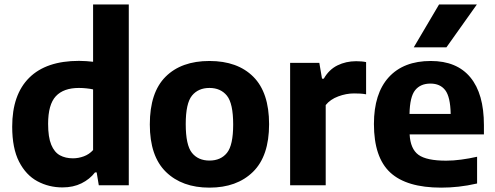

<svg xmlns="http://www.w3.org/2000/svg" viewBox="-20 -828 2211 858"><path d="M259 9.5Q198.5 9.5 147.2 -18Q96 -45.5 65.2 -105.5Q34.5 -165.5 34.5 -262Q34.5 -405 110.5 -480.5Q186.5 -556 333 -556Q349.5 -556 365.8 -554.8Q382 -553.5 396 -552V-808H555.5V0H421.5L412 -57.5H404.5Q381 -27 344.2 -8.8Q307.5 9.5 259 9.5ZM306 -120.5Q330.5 -120.5 354.8 -129.5Q379 -138.5 396 -157.5V-428.5Q383 -431.5 366 -433.2Q349 -435 332.5 -435Q264 -435 229.5 -398Q195 -361 195 -274.5Q195 -215 209 -181.2Q223 -147.5 247.8 -134Q272.5 -120.5 306 -120.5Z M916 10.5Q793.5 10.5 721.5 -59.8Q649.5 -130 649.5 -272Q649.5 -415 720 -485.2Q790.5 -555.5 916 -555.5Q1041.5 -555.5 1112 -485Q1182.5 -414.5 1182.5 -273Q1182.5 -130.5 1110.5 -60Q1038.5 10.5 916 10.5ZM916 -110.5Q966.5 -110.5 994.2 -144.8Q1022 -179 1022 -271.5Q1022 -366 994 -400.5Q966 -435 916 -435Q866 -435 838 -400.8Q810 -366.5 810 -273.5Q810 -179.5 837.8 -145Q865.5 -110.5 916 -110.5Z M1276.5 0V-547H1407L1419 -476.5H1427Q1450 -517 1488 -535.8Q1526 -554.5 1571.5 -554.5Q1584 -554.5 1595.5 -553.5Q1607 -552.5 1616 -550.5V-406.5Q1603.5 -409 1589.2 -409.8Q1575 -410.5 1562 -410.5Q1527 -410.5 1491.5 -397.2Q1456 -384 1435.5 -358.5V0Z M1951.5 10.5Q1797 10.5 1724 -57Q1651 -124.5 1651 -274Q1651 -410 1717.2 -482.8Q1783.5 -555.5 1905 -555.5Q2021.5 -555.5 2082 -482.2Q2142.5 -409 2142.5 -269V-227.5H1810.5Q1814 -162.5 1850 -136.2Q1886 -110 1974 -110Q2006 -110 2041.2 -114.8Q2076.5 -119.5 2112 -127.5V-8Q2068 2 2029 6.2Q1990 10.5 1951.5 10.5ZM1903.5 -454.5Q1859 -454.5 1835.2 -425Q1811.5 -395.5 1810 -319H1994Q1992.5 -395 1969.8 -424.8Q1947 -454.5 1903.5 -454.5ZM1829 -616.5 1942 -808H2111L1975 -616.5Z"/></svg>

Font: Encode Sans
Style: Bold
Weight: 700
Designer: Multiple Designers
Foundry: Impallari Type
Version: Version 3.002; ttfautohint (v1.8.3) -l 8 -r 50 -G 200 -x 14 